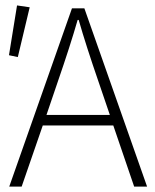

<svg xmlns="http://www.w3.org/2000/svg" viewBox="-20 -690 572 710"><path d="M13.2 -485.8 43 -669.9 89.8 -663.1 45.9 -479ZM14.2 0 246.1 -659.2H292L523.9 0H476.1L398.9 -226.1H138.2L60.1 0ZM193.8 -388.2 151.9 -265.1H386.2L344.2 -388.2Q298.3 -521 271 -616.2H267.1Q239.7 -521 193.8 -388.2Z"/></svg>

Font: SourceSansPro-Light
Style: Regular
Weight: 300
Designer: Paul D. Hunt
Foundry: Adobe Systems Incorporated
Version: Version 2.020;PS 2.0;hotconv 1.0.86;makeotf.lib2.5.63406